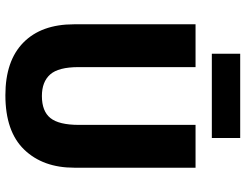

<svg xmlns="http://www.w3.org/2000/svg" viewBox="-122 -802 934 731"><g transform="rotate(90 345.5 -437.0)"><path d="M619 -252Q619 -133 550 -61.5Q481 10 343 10Q212 10 142.5 -58.5Q73 -127 73 -251V-714H236V-269Q236 -192 264 -160.5Q292 -129 346 -129Q404 -129 430 -161.5Q456 -194 456 -270V-714H619ZM506 -884V-776H185V-884Z"/></g></svg>

Font: Noto Sans Sinhala SemiCondensed ExtraBold
Style: Regular
Weight: 800
Width: 4
Designer: Jelle Bosma - Monotype Design Team
Foundry: Monotype Imaging Inc.
Version: Version 2.006; ttfautohint (v1.8.4.7-5d5b)